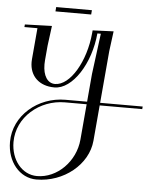

<svg xmlns="http://www.w3.org/2000/svg" viewBox="-64 -728 885 1101"><g transform="rotate(5 379.0 -177.5)"><path d="M419.8 -675H214.2L212.2 -650H417.8ZM44 -560 42.7 -545H117.7L101.9 -365C101.4 -359.4 101.2 -354 101.2 -348.7C101.2 -267.8 156.6 -215 243.8 -215C348.7 -215 447.5 -371.1 462.7 -545H482.6L452.1 -310L438.1 -150H313.1C156.1 -150 17.7 -34.3 17.7 118.3C17.7 231.6 89.9 320 187 320C344.3 320 481.8 208 493.9 70L511.8 -135H756.8L758.1 -150H513.1L539.4 -450L554.4 -565L434 -560L432.7 -545C418.4 -382.2 333.9 -235 245.6 -235C202.4 -235 175.9 -277 175.9 -342.1C175.9 -349.4 176.2 -357.1 176.9 -365L184.4 -450L199.4 -565ZM436.8 -135 418.9 70C407.8 197 304.7 300 188.8 300C102.1 300 37.8 219.7 37.8 116.6C37.8 -26.3 166.4 -135 311.8 -135Z"/></g></svg>

Font: Galberik
Style: Regular
Weight: 400
Designer: Gluk
Foundry: Gluk
Version: Version 0.50